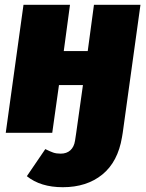

<svg xmlns="http://www.w3.org/2000/svg" viewBox="-20 -554 610 801"><path d="M566 -534 492 0 489 18Q472 121 407 174Q342 227 242 227Q149 227 92 181L169 68Q189 78 202 82.5Q215 87 233 87Q258 87 273.5 73Q289 59 293 33L298 0L326 -199H226L198 0H4L78 -534H272L246 -341H346L372 -534Z"/></svg>

Font: FiraGO Heavy
Style: Italic
Weight: 900
Italic angle: -8°
Designer: bBox Type GmbH
Foundry: bBox Type GmbH
Version: Version 1.001